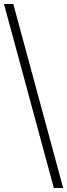

<svg xmlns="http://www.w3.org/2000/svg" viewBox="-20 -828 338 968"><path d="M251.5 120 0 -808H47L298.5 120Z"/></svg>

Font: Encode Sans SemiExpanded ExtraLight
Style: Regular
Weight: 250
Width: 6
Designer: Multiple Designers
Foundry: Impallari Type
Version: Version 3.002